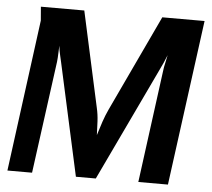

<svg xmlns="http://www.w3.org/2000/svg" viewBox="-52 -788 934 846"><g transform="rotate(5 415.0 -365.5)"><path d="M287 -732 379 -311Q386 -281 387.5 -251Q389 -221 390 -190Q400 -223 409.5 -251Q419 -279 432 -307L632 -732H819L721 0H590L656 -496Q658 -514 662.5 -532.5Q667 -551 670 -568Q663 -550 655 -532Q647 -514 638 -496L402 1H314L205 -496Q204 -503 198.5 -524.5Q193 -546 191 -568Q190 -551 189.5 -532.5Q189 -514 187 -496L120 0H11L100 -671L95 -732Z"/></g></svg>

Font: Rosario Light
Style: Bold Italic
Weight: 700
Italic angle: -8.05°
Version: Version 1.101; ttfautohint (v1.8.1.43-b0c9)